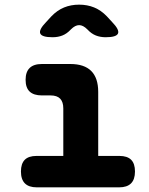

<svg xmlns="http://www.w3.org/2000/svg" viewBox="-20 -805 640 825"><path d="M493 -135Q527 -135 543.5 -118.5Q560 -102 560 -68Q560 -34 543 -17Q526 0 492 0H138Q104 0 87 -17Q70 -34 70 -68Q70 -102 86.5 -118.5Q103 -135 137 -135H252V-339Q252 -367 238.5 -381Q225 -395 197 -395H160Q125 -395 107.5 -411.5Q90 -428 90 -462Q90 -496 107.5 -513Q125 -530 160 -530H282Q342 -530 372 -500Q402 -470 402 -410V-135ZM206 -645Q160 -645 153 -661Q146 -677 178 -710L201 -735Q226 -761 255.5 -773Q285 -785 320 -785Q355 -785 384.5 -773Q414 -761 439 -735L462 -710Q494 -677 487 -661Q480 -645 434 -645Q411 -645 392 -652.5Q373 -660 357 -677L355 -679Q337 -697 320 -697Q303 -697 285 -679L283 -677Q267 -660 248 -652.5Q229 -645 206 -645Z"/></svg>

Font: Maple Mono NL ExtraBold
Style: Regular
Weight: 800
Monospace: yes
Designer: subframe7536
Version: Version 7.000